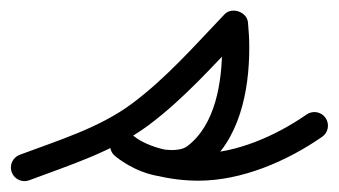

<svg xmlns="http://www.w3.org/2000/svg" viewBox="-45 -308 623 353"><path d="M8.8 23.4C8.8 23.4 8.8 23.4 8.8 23.4C82.9 -4.4 162.8 -29.4 226.9 -76.9C292.5 -125.5 347.8 -188.3 404.1 -247.2C410.8 -254.2 399.6 -262.7 386.9 -267.1C374.3 -271.5 360.2 -271.7 361.1 -262C362.5 -248 363.3 -234.1 363.3 -220C363.3 -158.5 351.7 -78.5 299 -39C291.5 -33.4 279.9 -32.1 270.8 -32.1C244.6 -32.1 218.8 -43.5 198.6 -59.6C185.6 -69.8 171.4 -65.4 163.6 -55.7C155.8 -46.1 154.3 -31.2 167.1 -20.7C206.6 11.9 269.9 24.2 319.8 24.2C399.4 24.2 482.5 -11.5 547.3 -56.5C558.6 -64.3 561.4 -79.9 553.5 -91.3C545.7 -102.6 530.1 -105.4 518.7 -97.5C462.5 -58.5 389 -25.8 319.8 -25.8C282 -25.8 229.1 -34.3 198.9 -59.3C186.2 -69.8 171.8 -65.2 163.9 -55.5C156 -45.7 154.5 -30.7 167.4 -20.4C196.6 2.7 233.3 17.9 270.8 17.9C291.1 17.9 312.5 13.3 329 1C395.6 -48.9 413.3 -141.5 413.3 -220C413.3 -235.8 412.4 -251.3 410.9 -267C409.9 -276.6 402.5 -283.8 393.7 -286.9C384.9 -289.9 374.6 -288.8 367.9 -281.8C313.6 -225 260.4 -164 197.1 -117.1C137 -72.5 60.7 -49.5 -8.8 -23.4C-21.7 -18.5 -28.3 -4.1 -23.4 8.8C-18.5 21.7 -4.1 28.3 8.8 23.4Z"/></svg>

Font: FRB American Cursive Guidelines Arrows Semibold
Style: Italic
Weight: 600
Italic angle: -25°
Version: Version 2.0;Modular Font Editor K font №1